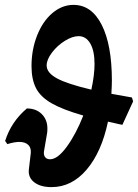

<svg xmlns="http://www.w3.org/2000/svg" viewBox="-20 -757 565 786"><path d="M481 -246Q469 -248 445 -254L422 -259Q396 -135 335 -63Q274 9 191 9Q146 9 120.5 -10.5Q95 -30 98 -62L106 -130Q108 -152 95.5 -164Q83 -176 59 -176Q39 -176 10 -167L1 -180Q26 -259 90 -313Q128 -313 151 -290Q174 -267 174 -231Q174 -219 173 -213L160 -137Q158 -123 164.5 -114Q171 -105 185 -105Q216 -105 253.5 -156.5Q291 -208 321 -284Q237 -308 191.5 -334Q146 -360 127.5 -396Q109 -432 109 -486Q109 -554 132 -612Q155 -670 194.5 -703.5Q234 -737 281 -737Q355 -737 396.5 -655Q438 -573 438 -427Q438 -409 436 -373L520 -358L525 -342ZM354 -390Q367 -450 367 -495Q367 -549 349.5 -579Q332 -609 302 -609Q276 -609 245 -589.5Q214 -570 192.5 -541.5Q171 -513 171 -489Q171 -459 213.5 -436Q256 -413 354 -390Z"/></svg>

Font: Alegreya ExtraBold
Style: Italic
Weight: 800
Italic angle: -7°
Designer: Juan Pablo del Peral
Foundry: Huerta Tipografica
Version: Version 2.007; ttfautohint (v1.6)